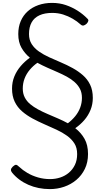

<svg xmlns="http://www.w3.org/2000/svg" viewBox="-20 -910 706 1324"><path d="M324 394Q284 394 246.5 386.5Q209 379 175 364Q141 349 112.5 327.5Q84 306 63 280Q55 270 55.5 260.5Q56 251 68 239Q81 227 89.5 226.5Q98 226 113 241Q136 263 169 282.5Q202 302 242 313.5Q282 325 325 325Q362 325 395.5 314Q429 303 455 281Q481 259 496.5 227Q512 195 512 152Q512 109 493 79Q474 49 442 26Q410 3 370 -15.5Q330 -34 287.5 -52.5Q245 -71 205 -92.5Q165 -114 132.5 -142Q100 -170 81.5 -208.5Q63 -247 63 -299Q63 -344 79 -383Q95 -422 123 -454.5Q151 -487 186 -512Q151 -541 128.5 -580Q106 -619 106 -675Q106 -725 123 -764.5Q140 -804 171 -832Q202 -860 245 -875Q288 -890 339 -890Q390 -890 434 -875Q478 -860 515.5 -836Q553 -812 581 -783Q591 -775 589 -766Q587 -757 578 -747Q566 -736 556 -734Q546 -732 536 -741Q512 -763 481 -781Q450 -799 415 -810Q380 -821 340 -821Q288 -821 252 -804.5Q216 -788 198 -755.5Q180 -723 180 -675Q180 -635 198.5 -606Q217 -577 248.5 -555Q280 -533 319.5 -515Q359 -497 400.5 -479.5Q442 -462 481 -440.5Q520 -419 551.5 -391.5Q583 -364 601.5 -326Q620 -288 620 -235Q620 -191 604.5 -152.5Q589 -114 562 -82.5Q535 -51 499 -26Q539 5 563 47.5Q587 90 587 152Q587 210 565 255Q543 300 506 331Q469 362 422 378Q375 394 324 394ZM448 -60Q477 -82 499 -109Q521 -136 533 -168Q545 -200 545 -235Q545 -271 531.5 -297Q518 -323 494.5 -344Q471 -365 440.5 -381.5Q410 -398 375.5 -413Q341 -428 306 -443.5Q271 -459 238 -477Q208 -456 185 -428.5Q162 -401 149.5 -368.5Q137 -336 137 -299Q137 -265 150.5 -238.5Q164 -212 188 -192Q212 -172 242.5 -155.5Q273 -139 308 -124Q343 -109 379 -93.5Q415 -78 448 -60Z"/></svg>

Font: Playwrite GB S Light
Style: Regular
Weight: 300
Designer: Veronika Burian, José Scaglione
Foundry: TypeTogether
Version: Version 1.002